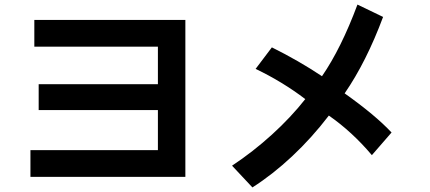

<svg xmlns="http://www.w3.org/2000/svg" viewBox="-20 -720 1880 839"><path d="M790 -633V53H113V-64H670V-239H149V-352H670V-516H130V-633Z M1605 -42Q1519 -144 1417 -215Q1342 -117 1256.5 -37Q1171 43 1083 99L994 4Q1086 -57 1168.5 -132Q1251 -207 1314 -287Q1214 -363 1097 -419L1168 -513Q1285 -455 1387 -387Q1471 -509 1542 -700L1654 -646Q1581 -450 1486 -312Q1620 -217 1691 -141Z"/></svg>

Font: LINE Seed Sans KR Bold
Style: Regular
Weight: 700
Designer: LINE BX Design & Sandoll Inc & Dalton Maag Ltd
Foundry: Sandoll Inc.
Version: Version 1.000